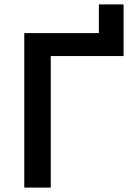

<svg xmlns="http://www.w3.org/2000/svg" viewBox="-20 -850 600 870"><path d="M90 -700H428V-830H540V-596H210V0H90Z"/></svg>

Font: .
Style: 
Weight: 500
Designer: A.Korolkova, Vitaly Kuzmin
Foundry: ParaType Ltd
Version: Version 1.000; Glyphs 3.2, build 3192.0